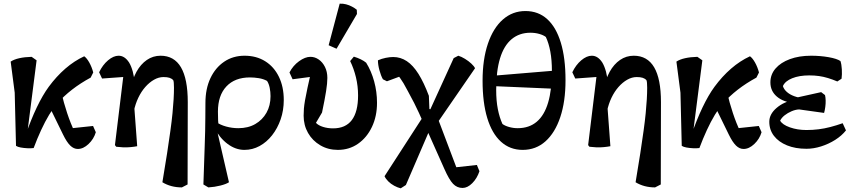

<svg xmlns="http://www.w3.org/2000/svg" viewBox="-20 -795 4628 1044"><path d="M163 10Q147 12 128 11Q109 10 92.5 7Q76 4 67 -2L60 -291L38 -460Q56 -472 85 -478.5Q114 -485 152 -486L179 -467L126 -53L118 -57Q148 -144 180 -211Q212 -278 245 -323Q287 -380 335.5 -422Q384 -464 438 -489Q452 -479 465.5 -455Q479 -431 487 -401L473 -373Q362 -313 290 -231Q269 -207 247 -170.5Q225 -134 203.5 -87.5Q182 -41 163 10ZM403 15Q381 15 362 -3.5Q343 -22 323 -63L237 -239L314 -291Q326 -238 345 -180.5Q364 -123 386 -78L344 -95L486 -110L501 -76Q490 -39 461.5 -12Q433 15 403 15Z M969 224Q909 224 863 196Q878 108 888.5 39Q899 -30 906.5 -84Q914 -138 918 -179.5Q922 -221 924 -255Q926 -289 926 -318Q926 -351 922 -359Q914 -368 901.5 -372Q889 -376 869 -376Q843 -376 817.5 -361.5Q792 -347 770 -322Q748 -297 732 -263.5Q716 -230 708 -191L693 -243L690 -306Q699 -363 722 -404.5Q745 -446 778.5 -469Q812 -492 853 -492Q1001 -492 1001 -240L1000 208ZM612 3 605 -6 655 -417 688 -379 535 -368 519 -402Q538 -442 567.5 -467Q597 -492 625 -492Q658 -492 682 -455Q694 -435 702 -405.5Q710 -376 713 -339L708 -243L726 0Q711 3 690 5Q669 7 648 6Q627 5 612 3Z M1113 224 1086 208 1093 0Q1095 -46 1095.5 -82.5Q1096 -119 1096.5 -155.5Q1097 -192 1097 -235Q1097 -312 1124 -369.5Q1151 -427 1199 -459.5Q1247 -492 1310 -492Q1374 -492 1422 -462Q1470 -432 1496.5 -377.5Q1523 -323 1523 -251Q1523 -195 1506 -146Q1489 -97 1459.5 -59.5Q1430 -22 1391.5 -1Q1353 20 1309 20Q1261 20 1217.5 -12.5Q1174 -45 1145 -101L1155 -132Q1177 -116 1209.5 -107Q1242 -98 1276 -98Q1329 -98 1368 -120.5Q1407 -143 1429 -182Q1451 -221 1451 -272Q1451 -295 1446.5 -317.5Q1442 -340 1432 -355Q1412 -366 1387 -370Q1362 -374 1339 -374Q1257 -374 1211 -325Q1165 -276 1165 -188Q1165 -161 1166 -139.5Q1167 -118 1169 -103L1160 -86L1225 196Q1210 206 1178.5 214Q1147 222 1113 224Z M1817 20Q1764 20 1721.5 -5Q1679 -30 1655 -72Q1631 -114 1631 -166Q1631 -186 1632.5 -204.5Q1634 -223 1638.5 -249.5Q1643 -276 1652 -317.5Q1661 -359 1676 -425L1693 -380L1571 -364L1554 -401Q1573 -438 1606 -462Q1639 -486 1668 -486Q1692 -486 1713 -471.5Q1734 -457 1747 -431Q1760 -405 1760 -371Q1760 -343 1753 -298.5Q1746 -254 1731 -183L1698 -127Q1711 -113 1736.5 -105Q1762 -97 1791 -97Q1859 -97 1893 -142Q1927 -187 1927 -276Q1927 -327 1915.5 -374.5Q1904 -422 1884 -463L1904 -487Q1924 -481 1941.5 -472.5Q1959 -464 1971 -454Q1999 -409 2014.5 -352.5Q2030 -296 2030 -236Q2030 -163 2002.5 -105Q1975 -47 1927 -13.5Q1879 20 1817 20ZM1810 -530 1767 -549 1827 -775Q1845 -776 1862 -771.5Q1879 -767 1894 -759Q1909 -751 1920 -742L1921 -719Z M2495 227Q2465 227 2443.5 204.5Q2422 182 2396 123L2301 -90L2283 -125Q2270 -155 2258 -181Q2246 -207 2232 -235Q2218 -263 2198 -299Q2184 -326 2174 -342.5Q2164 -359 2155 -371.5Q2146 -384 2133 -398L2181 -389L2084 -353L2062 -364Q2051 -384 2043 -413.5Q2035 -443 2035 -467Q2055 -476 2077.5 -480.5Q2100 -485 2118 -485Q2158 -485 2192 -462.5Q2226 -440 2255.5 -393Q2285 -346 2312 -274L2316 -174L2359 -156L2472 143L2428 118L2573 102L2587 136Q2574 175 2548 201Q2522 227 2495 227ZM2159 229Q2142 225 2123.5 215Q2105 205 2091 191Q2077 177 2071 163L2280 -160L2318 -93L2187 211ZM2336 -168 2296 -177 2304 -205 2346 -194ZM2357 -125 2306 -170 2447 -479 2472 -492Q2489 -487 2508.5 -475Q2528 -463 2543 -449Q2558 -435 2563 -424Z M2822 20Q2753 20 2704 -24.5Q2655 -69 2629.5 -153Q2604 -237 2604 -356Q2604 -472 2633 -557.5Q2662 -643 2714.5 -689Q2767 -735 2837 -735Q2907 -735 2955.5 -691Q3004 -647 3029.5 -563Q3055 -479 3055 -359Q3055 -243 3026.5 -158Q2998 -73 2946 -26.5Q2894 20 2822 20ZM2795 -98Q2857 -98 2898.5 -133Q2940 -168 2960.5 -237.5Q2981 -307 2981 -409Q2981 -468 2972.5 -514Q2964 -560 2948 -594Q2935 -604 2912.5 -610.5Q2890 -617 2864 -617Q2804 -617 2762 -582Q2720 -547 2699 -478Q2678 -409 2678 -306Q2678 -247 2687 -201.5Q2696 -156 2712 -121Q2725 -111 2748 -104.5Q2771 -98 2795 -98ZM3005 -312 2656 -327 2659 -383 3008 -412Z M3542 224Q3482 224 3436 196Q3451 108 3461.5 39Q3472 -30 3479.5 -84Q3487 -138 3491 -179.5Q3495 -221 3497 -255Q3499 -289 3499 -318Q3499 -351 3495 -359Q3487 -368 3474.5 -372Q3462 -376 3442 -376Q3416 -376 3390.5 -361.5Q3365 -347 3343 -322Q3321 -297 3305 -263.5Q3289 -230 3281 -191L3266 -243L3263 -306Q3272 -363 3295 -404.5Q3318 -446 3351.5 -469Q3385 -492 3426 -492Q3574 -492 3574 -240L3573 208ZM3185 3 3178 -6 3228 -417 3261 -379 3108 -368 3092 -402Q3111 -442 3140.5 -467Q3170 -492 3198 -492Q3231 -492 3255 -455Q3267 -435 3275 -405.5Q3283 -376 3286 -339L3281 -243L3299 0Q3284 3 3263 5Q3242 7 3221 6Q3200 5 3185 3Z M3783 10Q3767 12 3748 11Q3729 10 3712.5 7Q3696 4 3687 -2L3680 -291L3658 -460Q3676 -472 3705 -478.5Q3734 -485 3772 -486L3799 -467L3746 -53L3738 -57Q3768 -144 3800 -211Q3832 -278 3865 -323Q3907 -380 3955.5 -422Q4004 -464 4058 -489Q4072 -479 4085.5 -455Q4099 -431 4107 -401L4093 -373Q3982 -313 3910 -231Q3889 -207 3867 -170.5Q3845 -134 3823.5 -87.5Q3802 -41 3783 10ZM4023 15Q4001 15 3982 -3.5Q3963 -22 3943 -63L3857 -239L3934 -291Q3946 -238 3965 -180.5Q3984 -123 4006 -78L3964 -95L4106 -110L4121 -76Q4110 -39 4081.5 -12Q4053 15 4023 15Z M4365 14Q4305 14 4259.5 -4.5Q4214 -23 4188.5 -56Q4163 -89 4163 -133Q4163 -174 4202.5 -208Q4242 -242 4301 -253L4305 -263L4445 -294L4466 -278Q4469 -266 4469.5 -249Q4470 -232 4467.5 -213.5Q4465 -195 4461 -181L4325 -200Q4305 -199 4284 -190Q4263 -181 4246.5 -168Q4230 -155 4222 -139Q4234 -117 4275 -102.5Q4316 -88 4365 -88Q4399 -88 4431 -92Q4463 -96 4495.5 -104.5Q4528 -113 4562 -125L4580 -86Q4557 -57 4521.5 -34.5Q4486 -12 4445 1Q4404 14 4365 14ZM4365 -228 4300 -234Q4239 -240 4204 -270Q4169 -300 4169 -347Q4169 -390 4197 -422.5Q4225 -455 4275 -473.5Q4325 -492 4390 -492Q4441 -492 4486 -484Q4531 -476 4550 -463Q4556 -445 4557.5 -417.5Q4559 -390 4556 -367L4533 -352Q4507 -363 4482.5 -370.5Q4458 -378 4433.5 -381.5Q4409 -385 4380 -385Q4326 -385 4287.5 -369.5Q4249 -354 4237 -327Q4242 -310 4258 -295.5Q4274 -281 4298.5 -272Q4323 -263 4351 -261Z"/></svg>

Font: Eczar Medium
Style: Regular
Weight: 500
Designer: Vaibhav Singh
Foundry: Rosetta Type Foundry
Version: Version 2.000